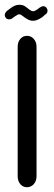

<svg xmlns="http://www.w3.org/2000/svg" viewBox="-21 -781 225 804"><path d="M118 -694Q106 -694 96.5 -699Q87 -704 74 -714Q69 -718 66 -719.5Q63 -721 58 -721Q55 -721 51.5 -718.5Q48 -716 44 -714L31 -705Q28 -702 24 -701Q20 -700 17 -700Q9 -700 4 -705.5Q-1 -711 -1 -718Q-1 -722 1.5 -727Q4 -732 9 -736L21 -745Q31 -753 40.5 -757Q50 -761 59 -761Q73 -761 81.5 -756Q90 -751 103 -740Q111 -734 118 -734Q122 -734 125.5 -736Q129 -738 133 -740L145 -749Q154 -755 160 -755Q168 -755 173 -749Q178 -743 178 -737Q178 -732 176 -727.5Q174 -723 167 -719L156 -709Q145 -702 136 -698Q127 -694 118 -694ZM53 -585Q53 -605 64 -618Q75 -631 92 -631Q109 -631 120.5 -618Q132 -605 132 -585V-43Q132 -23 120.5 -10Q109 3 92 3Q75 3 64 -10Q53 -23 53 -43Z"/></svg>

Font: Beiruti Medium
Style: Regular
Weight: 500
Designer: Arlette Boutros
Foundry: Boutros
Version: Version 1.41